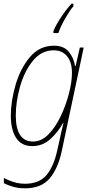

<svg xmlns="http://www.w3.org/2000/svg" viewBox="-20 -786 495 1046"><path d="M298 -606Q310 -642 336 -687Q362 -732 380 -752V-766H370Q343 -738 313.5 -693.5Q284 -649 271 -617V-606ZM66 -157Q66 -231 89 -313.5Q112 -396 158.5 -454Q205 -512 273 -512Q318 -512 345 -480Q372 -448 372 -389Q372 -341 356 -278Q340 -215 311.5 -154.5Q283 -94 244.5 -54.5Q206 -15 160 -15Q66 -15 66 -157ZM316 39 436 -527H415L392 -426H389Q383 -468 356 -502.5Q329 -537 274 -537Q195 -537 143 -475Q91 -413 65 -324Q39 -235 39 -156Q39 -79 68 -34.5Q97 10 156 10Q212 10 254 -28Q296 -66 324 -117H326Q320 -93 314 -66.5Q308 -40 304 -21L292 33Q273 120 233.5 167.5Q194 215 116 215Q83 215 52 205Q21 195 1 183V212Q20 222 50 231Q80 240 116 240Q205 240 250.5 186Q296 132 316 39Z"/></svg>

Font: Noto Sans Display SemiCondensed Thin
Style: Italic
Weight: 250
Width: 4
Designer: Monotype Design team
Foundry: Monotype Imaging Inc.
Version: 1.000